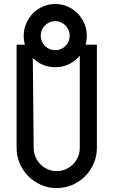

<svg xmlns="http://www.w3.org/2000/svg" viewBox="-20 -938 564 960"><path d="M464.4 -198.2Q464.4 -157.2 448.5 -120.6Q432.6 -84 405.3 -56.6Q377.9 -29.3 341.3 -13.4Q304.7 2.4 263.7 2.4Q222.2 2.4 185.8 -13.4Q149.4 -29.3 122.1 -56.6Q94.7 -84 78.9 -120.4Q63 -156.7 63 -198.2V-714.8H104.5Q98.6 -735.8 98.6 -759.8Q98.6 -792 111.1 -820.8Q123.5 -849.6 144.8 -871.3Q166 -893.1 194.8 -905.5Q223.6 -918 256.3 -918Q288.6 -918 317.4 -905.5Q346.2 -893.1 367.7 -871.3Q389.2 -849.6 401.6 -820.8Q414.1 -792 414.1 -759.8Q414.1 -735.4 407.7 -714.8H464.4ZM367.7 -647.9Q321.8 -602.1 256.3 -602.1Q190.4 -602.1 144.5 -647.9H144L148.4 -198.2Q148.4 -174.3 157.5 -153.3Q166.5 -132.3 182.1 -116.5Q197.8 -100.6 218.8 -91.6Q239.7 -82.5 263.7 -82.5Q287.1 -82.5 308.1 -91.6Q329.1 -100.6 345 -116.5Q360.8 -132.3 369.9 -153.3Q378.9 -174.3 378.9 -198.2V-660.2Q376.5 -656.7 373.5 -653.8Q370.6 -650.9 367.7 -647.9ZM256.3 -832.5Q241.2 -832.5 228 -826.7Q214.8 -820.8 204.8 -811Q194.8 -801.3 189.2 -788.1Q183.6 -774.9 183.6 -759.8Q183.6 -744.6 189.2 -731.4Q194.8 -718.3 204.8 -708.3Q214.8 -698.2 228 -692.6Q241.2 -687 256.3 -687Q271 -687 284.2 -692.6Q297.4 -698.2 307.4 -708.3Q317.4 -718.3 323 -731.4Q328.6 -744.6 328.6 -759.8Q328.6 -774.4 322.8 -787.6Q316.9 -800.8 307.1 -810.8Q297.4 -820.8 284.2 -826.7Q271 -832.5 256.3 -832.5Z"/></svg>

Font: Proletarsk
Style: Regular
Weight: 400
Designer: Peter Wiegel, original typeface by Carl Albert Fahrenwaldt 1901
Foundry: Peter Wiegel
Version: Version 1.000 2010 initial release